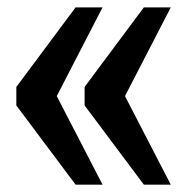

<svg xmlns="http://www.w3.org/2000/svg" viewBox="-20 -502 489 522"><path d="M210 -215.3V-265.6L371.1 -481.9H444.3L319.8 -240.7L444.3 0H371.1ZM24.4 -215.3V-265.6L185.5 -481.9H258.8L134.3 -240.7L258.8 0H185.5Z"/></svg>

Font: Charis SIL Cyr
Style: Bold
Weight: 700
Foundry: SIL International
Version: Version 5.000